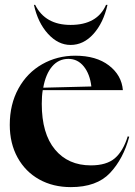

<svg xmlns="http://www.w3.org/2000/svg" viewBox="-20 -751 552 786"><path d="M20 -240Q20 -324 55.5 -388.5Q91 -453 152.5 -488Q214 -523 288 -523Q374 -523 426 -483Q478 -443 483 -382H155Q151 -359 151 -326Q151 -204 205 -139Q259 -74 352 -74Q416 -74 450 -103Q484 -132 503 -193L509 -191Q485 -101 430.5 -43Q376 15 270 15Q197 15 140.5 -16.5Q84 -48 52 -106Q20 -164 20 -240ZM354 -397Q348 -448 323 -479Q298 -510 260 -510Q220 -510 193.5 -479Q167 -448 157 -392ZM119 -731H124Q165 -649 269 -649Q378 -649 414 -731H420Q403 -657 362.5 -612Q322 -567 269 -567Q218 -567 176.5 -612.5Q135 -658 119 -731Z"/></svg>

Font: Nyght Serif Medium
Style: Regular
Weight: 500
Designer: Maksym Kobuzan
Version: Version 0.410